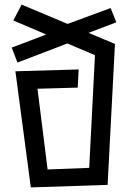

<svg xmlns="http://www.w3.org/2000/svg" viewBox="-20 -790 577 835"><path d="M47 -480 322 -488 318 -409 143 -404 187 -53 368 -60 393 -550 273 -601 56 -518 31 -583 181 -640 38 -701 74 -770 274 -686 461 -755 486 -693 365 -647 480 -599 448 13V14L114 25Z"/></svg>

Font: Stick
Style: Regular
Weight: 400
Designer: Fontworks Inc.
Foundry: Fontworks Inc.
Version: Version 1.100